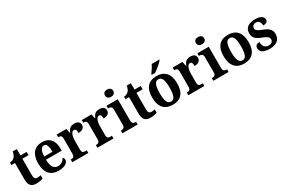

<svg xmlns="http://www.w3.org/2000/svg" viewBox="114 -1998 4790 3238"><g transform="rotate(-30 2509.5 -379.0)"><path d="M229 10C294 10 341 -4 361 -14V-77C341 -72 319 -68 294 -68C250 -68 233 -95 233 -157V-472H353V-536H233V-660H154C145 -613 130 -582 112 -562C93 -540 61 -521 20 -520V-472H89V-148C89 -31 143 10 229 10Z M666 10C795 10 853 -44 853 -98C853 -120 842 -136 825 -144C803 -98 760 -62 696 -62C616 -62 572 -122 569 -258H875V-307C875 -466 791 -549 656 -549C508 -549 423 -453 423 -265C423 -91 506 10 666 10ZM731 -320H571C573 -427 606 -486 658 -486C711 -486 731 -423 731 -320Z M932 0H1245V-52H1215C1178 -52 1151 -60 1151 -119V-287C1151 -348 1165 -456 1225 -456C1261 -456 1270 -429 1270 -374C1345 -374 1389 -406 1389 -465C1389 -516 1356 -548 1285 -548C1209 -548 1175 -513 1150 -449H1145L1126 -536H937V-484H940C981 -484 1006 -475 1006 -416V-124C1006 -61 977 -52 935 -52H932Z M1421 0H1734V-52H1704C1667 -52 1640 -60 1640 -119V-287C1640 -348 1654 -456 1714 -456C1750 -456 1759 -429 1759 -374C1834 -374 1878 -406 1878 -465C1878 -516 1845 -548 1774 -548C1698 -548 1664 -513 1639 -449H1634L1615 -536H1426V-484H1429C1470 -484 1495 -475 1495 -416V-124C1495 -61 1466 -52 1424 -52H1421Z M2052 -628C2095 -628 2133 -650 2133 -698C2133 -748 2095 -768 2052 -768C2006 -768 1972 -748 1972 -698C1972 -650 2006 -628 2052 -628ZM1908 0H2205V-52H2194C2163 -52 2128 -62 2128 -119V-536H1907V-484H1920C1949 -484 1985 -474 1985 -421V-119C1985 -62 1950 -52 1918 -52H1908Z M2450 10C2515 10 2562 -4 2582 -14V-77C2562 -72 2540 -68 2515 -68C2471 -68 2454 -95 2454 -157V-472H2574V-536H2454V-660H2375C2366 -613 2351 -582 2333 -562C2314 -540 2282 -521 2241 -520V-472H2310V-148C2310 -31 2364 10 2450 10Z M2829 -619V-606H2894C2953 -643 3046 -721 3069 -756V-766H2921C2901 -721 2857 -660 2829 -619ZM2886 10C3046 10 3130 -82 3130 -270C3130 -458 3039 -549 2889 -549C2728 -549 2644 -458 2644 -270C2644 -82 2736 10 2886 10ZM2888 -52C2817 -52 2791 -127 2791 -270C2791 -413 2816 -486 2887 -486C2958 -486 2983 -413 2983 -270C2983 -127 2959 -52 2888 -52Z M3192 0H3505V-52H3475C3438 -52 3411 -60 3411 -119V-287C3411 -348 3425 -456 3485 -456C3521 -456 3530 -429 3530 -374C3605 -374 3649 -406 3649 -465C3649 -516 3616 -548 3545 -548C3469 -548 3435 -513 3410 -449H3405L3386 -536H3197V-484H3200C3241 -484 3266 -475 3266 -416V-124C3266 -61 3237 -52 3195 -52H3192Z M3823 -628C3866 -628 3904 -650 3904 -698C3904 -748 3866 -768 3823 -768C3777 -768 3743 -748 3743 -698C3743 -650 3777 -628 3823 -628ZM3679 0H3976V-52H3965C3934 -52 3899 -62 3899 -119V-536H3678V-484H3691C3720 -484 3756 -474 3756 -421V-119C3756 -62 3721 -52 3689 -52H3679Z M4277 10C4437 10 4521 -82 4521 -270C4521 -458 4430 -549 4280 -549C4119 -549 4035 -458 4035 -270C4035 -82 4127 10 4277 10ZM4279 -52C4208 -52 4182 -127 4182 -270C4182 -413 4207 -486 4278 -486C4349 -486 4374 -413 4374 -270C4374 -127 4350 -52 4279 -52Z M4781 10C4911 10 4984 -55 4984 -162C4984 -250 4925 -293 4837 -327C4741 -363 4714 -383 4714 -428C4714 -469 4748 -492 4789 -492C4843 -492 4874 -454 4874 -387C4939 -387 4966 -411 4966 -454C4966 -501 4920 -548 4803 -548C4683 -548 4602 -496 4602 -391C4602 -300 4656 -257 4760 -218C4844 -185 4873 -163 4873 -119C4873 -79 4846 -48 4782 -48C4719 -48 4679 -96 4679 -178C4642 -178 4593 -164 4593 -104C4593 -37 4646 10 4781 10Z"/></g></svg>

Font: Noto Serif Tamil SemiCondensed
Style: Bold
Weight: 700
Width: 4
Designer: Indian Type Foundry, Tom Grace, and the Monotype Design Team
Foundry: Monotype Imaging Inc.
Version: Version 2.004